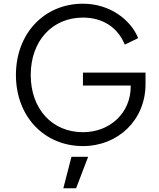

<svg xmlns="http://www.w3.org/2000/svg" viewBox="-20 -777 861 1037"><path d="M428 12C617 12 766 -128 766 -323V-385H428V-315H686V-310C686 -167 574 -63 428 -63C263 -63 146 -187 146 -372C146 -557 263 -682 428 -682C537 -682 617 -627 654 -536L726 -571C690 -664 579 -757 428 -757C218 -757 66 -595 66 -372C66 -149 218 12 428 12ZM391 240 456 70H366L322 240Z"/></svg>

Font: Plus Jakarta Sans
Style: Regular
Weight: 400
Designer: Gumpita Rahayu
Foundry: Tokotype
Version: Version 2.071;gftools[0.9.30]